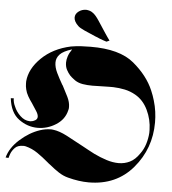

<svg xmlns="http://www.w3.org/2000/svg" viewBox="-61 -968 932 1039"><g transform="rotate(5 405.5 -448.5)"><path d="M307 -693Q261 -679 242.5 -659.5Q224 -640 224 -615Q224 -589 238.5 -559Q253 -529 271 -498Q272 -497 272.5 -496Q273 -495 274 -494Q290 -464 304 -435.5Q318 -407 318 -381Q318 -376 317.5 -371Q317 -366 315 -361Q303 -312 257 -283Q211 -254 158 -254Q103 -254 56 -288.5Q9 -323 0 -401L16 -402Q16 -392 18.5 -381Q21 -370 27 -358Q38 -331 61 -309Q84 -287 112 -286H117Q120 -286 123 -287Q126 -287 128.5 -288Q131 -289 134 -290Q145 -294 149.5 -300Q154 -306 154 -313Q154 -327 142 -345Q130 -363 116 -385Q104 -401 93.5 -419.5Q83 -438 79 -456Q78 -460 77.5 -464Q77 -468 76 -472Q76 -476 75.5 -480Q75 -484 75 -488V-500Q81 -568 142 -627.5Q203 -687 299 -708Q328 -713 354.5 -714.5Q381 -716 406 -716Q564 -717 642 -652Q720 -587 753 -509Q759 -496 763.5 -482.5Q768 -469 772 -456Q781 -426 785 -396.5Q789 -367 789 -338Q789 -196 699 -90Q609 16 459 16Q433 16 404.5 12Q376 8 346 0Q319 -7 294.5 -23Q270 -39 246 -59Q241 -62 236.5 -66Q232 -70 227 -74Q199 -98 168.5 -119Q138 -140 102 -149H99Q98 -149 96 -150H90Q60 -150 45 -134.5Q30 -119 23 -101L19 -89Q17 -83 16 -78L0 -79Q14 -132 64.5 -177.5Q115 -223 172 -242Q187 -247 202 -249.5Q217 -252 231 -252H238Q239 -251 241 -251H244Q277 -247 319.5 -225Q362 -203 409 -177Q425 -168 442 -159L476 -141Q511 -124 545.5 -113Q580 -102 612 -102Q644 -102 672.5 -116Q701 -130 724 -164Q742 -188 751.5 -218Q761 -248 763 -279V-295Q762 -352 737.5 -403Q713 -454 669 -479Q641 -495 610 -501.5Q579 -508 547 -509H526Q514 -509 502 -508.5Q490 -508 479 -508Q467 -508 456 -507.5Q445 -507 434 -507Q406 -507 381.5 -511Q357 -515 339 -527Q337 -529 328.5 -535Q320 -541 310 -551Q299 -563 290 -580Q281 -597 281 -620Q281 -635 287 -653.5Q293 -672 307 -692ZM489 -751Q479 -754 469 -757.5Q459 -761 449 -765Q444 -768 438 -770Q432 -772 427 -774Q393 -788 366 -800.5Q339 -813 331 -821Q318 -833 312 -844.5Q306 -856 306 -866Q306 -886 324 -899.5Q342 -913 364 -913H368Q371 -913 374 -912Q381 -911 388.5 -908Q396 -905 402 -900Q416 -891 436 -861Q456 -831 478 -797Q485 -787 491.5 -777Q498 -767 505 -758Z"/></g></svg>

Font: Fette UNZ Fraktur
Style: Regular
Weight: 900
Foundry: UNZ1 Extensions by Catfonts.de
Version: Version 0.000 2012 initial release